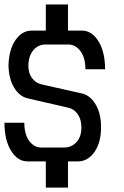

<svg xmlns="http://www.w3.org/2000/svg" viewBox="-38 -722 553 859"><path d="M88.9 -426.8Q89.4 -394 105.2 -372.8Q121.1 -351.6 145 -345.2L331.1 -303.2Q367.2 -293.9 390.6 -253.4Q414.1 -212.9 414.1 -152.8Q414.1 -84 384.5 -42Q355 0 311 0H266.1V117.2H167V0H85Q41 0 11.5 -47.6Q-18.1 -95.2 -18.1 -172.9H70.8Q70.8 -121.6 92.5 -91.8Q114.3 -62 147 -62H249Q281.7 -62 304 -85.9Q326.2 -109.9 326.2 -151.9Q326.2 -188 309.6 -211.4Q293 -234.9 267.1 -240.2L85 -282.2Q48.8 -291 25.1 -330.1Q1.5 -369.1 0 -428.2Q1.5 -499 30.8 -542Q60.1 -585 103 -585H167V-702.1H266.1V-585H329.1Q373 -585 402.6 -537.4Q432.1 -489.7 432.1 -412.1H344.2Q344.2 -463.4 322 -493.2Q299.8 -522.9 267.1 -522.9H165Q132.8 -522.9 111.1 -497.3Q89.4 -471.7 88.9 -426.8Z"/></svg>

Font: Favorite Color
Style: Regular
Weight: 400
Designer: Bryce Wilner
Version: Version 1.000;PS 1.0;hotconv 16.6.51;makeotf.lib2.5.65220 DE